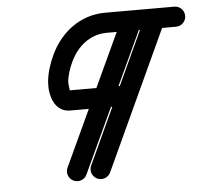

<svg xmlns="http://www.w3.org/2000/svg" viewBox="-47 -628 761 715"><g transform="rotate(-5 333.5 -270.0)"><path d="M569.7 -575C550.9 -583.7 528.6 -575.5 520 -556.7C436.7 -376.4 353.3 -196 270 -15.7C261.4 3.1 269.6 25.4 288.4 34C307.2 42.7 329.4 34.5 338.1 15.7C338.1 15.7 338.1 15.7 338.1 15.7C421.4 -164.6 504.7 -344.9 588 -525.2C596.7 -544 588.5 -566.3 569.7 -575ZM433 -556.8C433 -556.8 433 -556.8 433 -556.8C349.2 -376.4 265.4 -196.1 181.7 -15.8C172.9 3 181.1 25.3 199.9 34C218.7 42.7 241 34.6 249.7 15.8C249.7 15.8 249.7 15.8 249.7 15.8C333.5 -164.5 417.2 -344.8 501 -525.2C509.7 -543.9 501.6 -566.2 482.8 -575C464 -583.7 441.7 -575.5 433 -556.8ZM630 -578.5C630 -578.5 630 -578.5 630 -578.5C543.7 -578.5 457.3 -578.5 371 -578.5C278.6 -578.5 204.2 -520.8 166 -438.8C151.4 -407.5 140.2 -373.6 137.4 -339C133.6 -291.3 151.1 -227 210 -227C282 -227 354 -227 426 -227C446.7 -227 463.5 -243.8 463.5 -264.5C463.5 -285.2 446.7 -302 426 -302C426 -302 426 -302 426 -302C354 -302 282 -302 210 -302C209.5 -302 212.3 -301.8 213.8 -301.3C217.4 -299.9 211.4 -323.8 212.1 -333C214.2 -358.6 223.2 -384 234 -407.2C259.8 -462.6 307.8 -503.5 371 -503.5C457.3 -503.5 543.7 -503.5 630 -503.5C650.7 -503.5 667.5 -520.2 667.5 -541C667.5 -561.7 650.7 -578.5 630 -578.5Z"/></g></svg>

Font: FRB American Cursive Extrabold
Style: Bold Italic
Weight: 800
Italic angle: -25°
Version: Version 2.0;Modular Font Editor K font №1